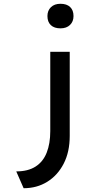

<svg xmlns="http://www.w3.org/2000/svg" viewBox="-20 -799 572 1016"><path d="M105 197 66 108Q128 108 168 82.5Q208 57 227 9Q246 -39 246 -105V-525H349V-80Q349 5 317 67Q285 129 230 163Q175 197 105 197ZM300 -649Q267 -649 249 -666Q231 -683 231 -714Q231 -743 249.5 -761Q268 -779 300 -779Q333 -779 351 -762Q369 -745 369 -714Q369 -685 350.5 -667Q332 -649 300 -649Z"/></svg>

Font: Lexend Tera
Style: Regular
Weight: 400
Designer: Bonnie Shaver-Troup, Thomas Jockin
Foundry: Lexend
Version: Version 1.007